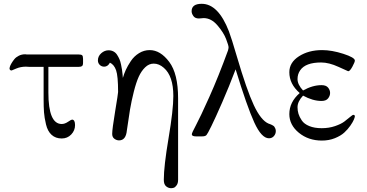

<svg xmlns="http://www.w3.org/2000/svg" viewBox="-20 -716 1928 1008"><path d="M30 -358Q30 -359 32 -366Q34 -373 40.5 -384Q47 -395 55.5 -405.5Q64 -416 79 -423.5Q94 -431 112 -431Q114 -431 117 -430.5Q120 -430 121 -430H393Q406 -430 411 -426Q416 -422 416 -407V-387Q416 -373 410.5 -369Q405 -365 393 -365H234V-230Q234 -65 304 -65Q320 -65 337 -76.5Q354 -88 358 -88Q374 -88 374 -59Q374 -31 354 -10Q334 11 304 11Q272 11 251 -8Q230 -27 221.5 -63Q213 -99 211 -126.5Q209 -154 209 -195V-365H133Q130 -365 124.5 -365.5Q119 -366 116 -366Q88 -366 65 -356Q42 -346 41 -346Q30 -346 30 -358Z M494 -399Q494 -421 511.5 -436.5Q529 -452 550 -452Q564 -452 575.5 -446Q587 -440 594.5 -428.5Q602 -417 607 -405.5Q612 -394 615.5 -377Q619 -360 620.5 -350Q622 -340 623.5 -325Q625 -310 625 -307Q631 -328 640.5 -349Q650 -370 667 -395.5Q684 -421 710 -437Q736 -453 766 -453Q822 -453 868.5 -391Q915 -329 915 -200V228Q915 246 907.5 256.5Q900 267 893 269.5Q886 272 878 272Q864 272 852 262Q840 252 840 228Q840 157 865 9Q890 -139 890 -212Q890 -317 840 -360Q815 -382 787 -382Q762 -382 742 -362.5Q722 -343 708.5 -313.5Q695 -284 682.5 -234.5Q670 -185 662.5 -140.5Q655 -96 646 -31Q641 21 605 21Q592 21 580.5 12.5Q569 4 569 -13Q569 -38 584.5 -131.5Q600 -225 600 -233Q600 -317 589.5 -347Q579 -377 557 -387Q546 -366 527 -366Q513 -366 503.5 -375.5Q494 -385 494 -399Z M986 -657Q986 -696 1039 -696Q1126 -696 1182 -551Q1195 -517 1224 -418Q1275 -244 1312.5 -164Q1350 -84 1390 -67Q1391 -67 1396 -65Q1401 -63 1404.5 -61.5Q1408 -60 1413 -57Q1418 -54 1420.5 -50.5Q1423 -47 1425.5 -41Q1428 -35 1428 -28Q1428 -13 1418 -1.5Q1408 10 1392 10Q1353 10 1315 -73Q1277 -156 1217 -352Q1183 -262 1146.5 -178.5Q1110 -95 1089.5 -53.5Q1069 -12 1064 -7Q1058 0 1041 0H1009Q987 0 987 -11Q987 -18 1009 -59Q1031 -100 1079 -207Q1127 -314 1177 -451Q1180 -462 1180 -468Q1180 -477 1167 -511Q1154 -545 1121.5 -583Q1089 -621 1049 -621Q1046 -621 1037.5 -620Q1029 -619 1024 -619Q1004 -619 995 -632Q986 -645 986 -657Z M1499 -117Q1499 -180 1553 -227V-228Q1499 -275 1499 -337Q1499 -388 1549.5 -420.5Q1600 -453 1671 -453Q1722 -453 1782.5 -433.5Q1843 -414 1843 -398Q1843 -390 1830 -366Q1817 -342 1808 -342Q1807 -342 1757 -365Q1707 -388 1666 -388Q1584 -388 1556 -347Q1542 -327 1542 -301Q1542 -272 1571 -241Q1621 -269 1668 -269Q1692 -269 1702.5 -256Q1713 -243 1713 -228Q1713 -213 1702.5 -199.5Q1692 -186 1668 -186Q1622 -186 1571 -214Q1542 -183 1542 -153Q1542 -135 1547 -118.5Q1552 -102 1564.5 -83.5Q1577 -65 1604 -54Q1631 -43 1669 -43Q1707 -43 1739 -54Q1771 -65 1788 -78Q1805 -91 1818 -102Q1831 -113 1835 -113Q1843 -113 1843 -105Q1843 -101 1838 -88.5Q1833 -76 1819.5 -56.5Q1806 -37 1787.5 -20Q1769 -3 1738 9.5Q1707 22 1670 22Q1599 22 1549 -19Q1499 -60 1499 -117Z"/></svg>

Font: CMU Serif
Style: Roman
Weight: 500
Version: Version 0.7.0